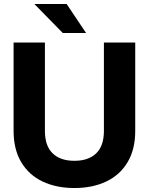

<svg xmlns="http://www.w3.org/2000/svg" viewBox="-20 -934 749 966"><path d="M48.4 -275V-720H206V-275Q206 -200.2 244.7 -162.6Q283.4 -125 354.4 -125Q425.4 -125 464.1 -162.6Q502.8 -200.2 502.8 -275V-720H660.4V-275Q660.4 -182.6 622 -118.1Q583.6 -53.6 514.6 -20.8Q445.6 12 354.4 12Q263.2 12 194.2 -20.8Q125.2 -53.6 86.8 -118.1Q48.4 -182.6 48.4 -275ZM295.8 -768 152.8 -914H315.2L413 -768Z"/></svg>

Font: Aspekta Variable
Style: Regular
Weight: 400
Designer: Ivo Dolenc
Version: Version 2.100